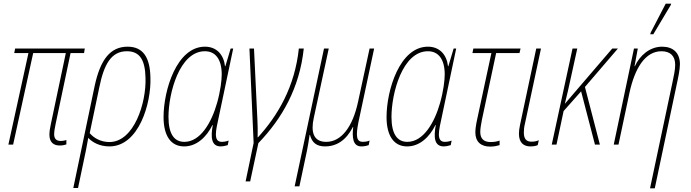

<svg xmlns="http://www.w3.org/2000/svg" viewBox="-20 -793 3788 1053"><path d="M307 5C323 5 336 2 344 -1V-25C338 -23 326 -20 312 -20C289 -20 277 -33 277 -56C277 -72 280 -89 285 -113L367 -502H441L445 -527H63L58 -502H136L26 0H52L162 -502H341L259 -113C254 -92 251 -70 251 -54C251 -13 274 5 307 5Z M499 -321 382 238H408L451 33C456 9 460 -13 464 -37C487 -12 527 10 580 10C742 10 810 -228 805 -367C803 -479 764 -537 680 -537C584 -537 530 -465 499 -321ZM580 -14C533 -14 494 -36 472 -63L524 -311C550 -441 590 -512 676 -512C748 -512 776 -462 778 -366C783 -229 715 -14 580 -14Z M990 10C1059 10 1113 -42 1145 -107H1147C1135 -41 1138 10 1191 10C1201 10 1213 8 1229 3L1234 -22C1217 -16 1206 -15 1197 -15C1172 -15 1164 -31 1164 -57C1164 -81 1172 -115 1180 -152L1259 -527H1245L1216 -430H1214C1207 -493 1168 -537 1104 -537C949 -537 877 -298 877 -151C877 -47 918 10 990 10ZM991 -15C935 -15 904 -59 904 -152C904 -279 963 -512 1104 -512C1160 -512 1196 -470 1196 -385C1196 -353 1189 -294 1171 -230C1140 -120 1079 -15 991 -15Z M1327 202H1352L1397 -8C1527 -143 1623 -310 1646 -527H1619C1597 -318 1505 -161 1395 -40H1393C1394 -68 1393 -111 1392 -129L1373 -527H1348L1371 -9Z M1596 229H1622L1664 31C1669 6 1673 -19 1678 -53H1680C1691 -11 1716 10 1763 10C1858 10 1900 -67 1915 -96H1917C1911 -40 1914 10 1962 10C1980 10 1993 6 2002 3L2007 -22C1995 -17 1981 -15 1971 -15C1937 -15 1929 -40 1946 -124L2032 -527H2007L1944 -236C1915 -99 1853 -15 1769 -15C1698 -15 1684 -70 1701 -147L1783 -527H1757Z M2213 10C2282 10 2336 -42 2368 -107H2370C2358 -41 2361 10 2414 10C2424 10 2436 8 2452 3L2457 -22C2440 -16 2429 -15 2420 -15C2395 -15 2387 -31 2387 -57C2387 -81 2395 -115 2403 -152L2482 -527H2468L2439 -430H2437C2430 -493 2391 -537 2327 -537C2172 -537 2100 -298 2100 -151C2100 -47 2141 10 2213 10ZM2214 -15C2158 -15 2127 -59 2127 -152C2127 -279 2186 -512 2327 -512C2383 -512 2419 -470 2419 -385C2419 -353 2412 -294 2394 -230C2363 -120 2302 -15 2214 -15Z M2668 11C2690 11 2706 7 2720 3V-22C2706 -17 2691 -14 2670 -14C2634 -14 2614 -32 2614 -69C2614 -89 2618 -108 2623 -136L2701 -502H2829L2835 -527H2576L2571 -502H2675L2597 -139C2590 -107 2587 -84 2587 -67C2587 -16 2617 11 2668 11Z M2889 10C2907 10 2920 7 2929 3L2935 -24C2923 -18 2908 -16 2895 -16C2866 -16 2853 -32 2853 -66C2853 -79 2854 -95 2859 -115L2947 -527H2921L2832 -108C2828 -89 2826 -73 2826 -60C2826 -9 2853 10 2889 10Z M3006 0H3032L3071 -184L3167 -292L3243 0H3270L3188 -316L3369 -527H3338L3079 -225H3078C3089 -266 3100 -318 3111 -368L3146 -527H3120Z M3546 -605H3563L3659 -766L3661 -773H3631L3549 -615ZM3668 -341 3545 240H3571L3692 -333C3700 -369 3709 -414 3709 -441C3709 -504 3671 -537 3611 -537C3542 -537 3487 -486 3462 -430H3460L3478 -527H3457L3346 0H3372L3432 -283C3462 -422 3520 -512 3608 -512C3654 -512 3683 -488 3683 -438C3683 -409 3675 -375 3668 -341Z"/></svg>

Font: Noto Sans Condensed Thin
Style: Italic
Weight: 100
Width: 3
Italic angle: -12°
Designer: Monotype Design Team
Foundry: Monotype Imaging Inc.
Version: Version 2.013